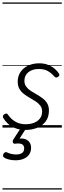

<svg xmlns="http://www.w3.org/2000/svg" viewBox="-20 -1030 519 1550"><path d="M184 19Q138 19 102 4Q66 -11 42.5 -33Q19 -55 7 -77Q2 -84 3.5 -92.5Q5 -101 14 -107Q24 -113 31 -113.5Q38 -114 44 -105Q67 -70 103 -48.5Q139 -27 186 -27Q224 -27 254 -38.5Q284 -50 302 -73Q320 -96 320 -131Q320 -158 305.5 -177Q291 -196 268.5 -211Q246 -226 221 -240Q196 -254 173.5 -271Q151 -288 137 -312Q123 -336 123 -370Q123 -415 145 -448Q167 -481 206.5 -500Q246 -519 297 -519Q338 -519 370 -505.5Q402 -492 423.5 -473Q445 -454 455 -437Q460 -429 459.5 -423Q459 -417 448 -409Q440 -404 433 -404.5Q426 -405 419 -412Q393 -442 364.5 -457.5Q336 -473 292 -473Q242 -473 209.5 -447.5Q177 -422 177 -377Q177 -351 191 -331.5Q205 -312 227.5 -297Q250 -282 276 -267.5Q302 -253 324.5 -236Q347 -219 361 -195.5Q375 -172 375 -138Q375 -85 349 -50Q323 -15 279.5 2Q236 19 184 19ZM105 264Q82 264 55.5 258.5Q29 253 11 240Q4 234 4.5 225.5Q5 217 9 210Q16 201 22 199Q28 197 36 200Q50 207 68.5 212Q87 217 110 217Q141 217 158 205Q175 193 175 168Q175 143 157 134Q139 125 103 130Q95 131 91 128.5Q87 126 84 121Q82 114 82.5 108.5Q83 103 89 94L153 -4H197L126 108L111 94Q149 84 176 91Q203 98 217 117Q231 136 231 164Q231 195 215 217.5Q199 240 171 252Q143 264 105 264ZM0 490H479V500H0ZM0 -20H479V0H0ZM0 -505H479V-500H0ZM0 -1010H479V-1000H0Z"/></svg>

Font: Playwrite US Trad Guides
Style: Regular
Weight: 400
Designer: Veronika Burian, José Scaglione
Foundry: TypeTogether
Version: Version 1.003